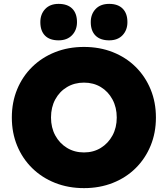

<svg xmlns="http://www.w3.org/2000/svg" viewBox="-20 -960 865 990"><path d="M413 10Q332 10 264 -17Q196 -44 146 -93Q96 -142 68.5 -208.5Q41 -275 41 -354Q41 -433 68.5 -499.5Q96 -566 146 -615Q196 -664 264 -691Q332 -718 413 -718Q494 -718 562 -691Q630 -664 679.5 -615Q729 -566 756.5 -499.5Q784 -433 784 -354Q784 -275 756.5 -208.5Q729 -142 679.5 -93Q630 -44 562 -17Q494 10 413 10ZM413 -174Q462 -174 500 -197.5Q538 -221 560 -261.5Q582 -302 582 -354Q582 -406 560 -447Q538 -488 500 -511Q462 -534 413 -534Q364 -534 325.5 -511Q287 -488 265 -447.5Q243 -407 243 -354Q243 -302 265 -261.5Q287 -221 325.5 -197.5Q364 -174 413 -174ZM543 -752Q497 -752 472.5 -776.5Q448 -801 448 -846Q448 -887 473 -913.5Q498 -940 543 -940Q588 -940 612.5 -915.5Q637 -891 637 -846Q637 -805 612 -778.5Q587 -752 543 -752ZM282 -752Q236 -752 212 -776.5Q188 -801 188 -846Q188 -887 213 -913.5Q238 -940 282 -940Q328 -940 352.5 -915.5Q377 -891 377 -846Q377 -805 351.5 -778.5Q326 -752 282 -752Z"/></svg>

Font: Lexend Deca ExtraBold
Style: Regular
Weight: 800
Designer: Bonnie Shaver-Troup, Thomas Jockin
Foundry: Lexend
Version: Version 1.008; ttfautohint (v1.8.4.7-5d5b)